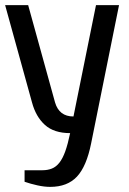

<svg xmlns="http://www.w3.org/2000/svg" viewBox="-20 -720 505 750"><path d="M176 10Q153 10 126 4Q99 -2 76 -10V-55H146Q166 -55 182.5 -61.5Q199 -68 212 -84.5Q225 -101 235 -129Q245 -157 254 -200Q191 -200 155.5 -232Q120 -264 105 -320L0 -700H90L195 -320Q211 -265 267 -265L355 -700H445L336 -160Q318 -70 280.5 -30Q243 10 176 10Z"/></svg>

Font: Cuprum
Style: Regular
Weight: 400
Designer: Jovanny Lemonad
Foundry: Jovanny Lemonad
Version: Version 1.002